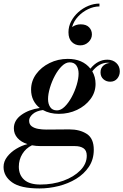

<svg xmlns="http://www.w3.org/2000/svg" viewBox="-73 -801 694 1081"><path d="M444.5 -607.2Q444.5 -582.8 425.3 -564.2Q406.1 -545.6 378.9 -545.6Q350.9 -545.6 331.7 -564.4Q312.5 -583.2 312.5 -619.2Q312.5 -652 327.7 -681Q342.9 -710 368.1 -732.6Q393.3 -755.2 424.3 -768Q455.3 -780.8 486.9 -780.8V-764.8Q455.3 -764.8 423.1 -749.4Q390.9 -734 366.3 -707.6Q341.7 -681.2 332.9 -648.4Q353.7 -664 381.3 -664Q412.5 -664 428.5 -647.4Q444.5 -630.8 444.5 -607.2ZM258.5 -160Q207 -160 168.5 -181.5Q131 -176.5 111 -158.5Q91 -140.5 91 -122Q91 -101 105.2 -90.2Q119.5 -79.5 141.5 -75.5Q163.5 -71.5 186.5 -71.5Q204 -71.5 229.2 -71.8Q254.5 -72 278.8 -72.2Q303 -72.5 317.5 -72.5Q376.5 -72.5 415.8 -47Q455 -21.5 455 42Q455 96.5 427.8 137.5Q400.5 178.5 355.8 205.8Q311 233 257 246.5Q203 260 149.5 260Q42.5 260 -5.2 225.5Q-53 191 -53 139Q-53 108 -32.5 81.5Q-12 55 19 36.5Q50 18 81.5 10.5Q46 -1 25.5 -24Q5 -47 5 -78.5Q5 -123.5 47.2 -154Q89.5 -184.5 151 -193Q128 -210.5 115 -236.8Q102 -263 102 -296.5Q102 -344.5 130.5 -383.8Q159 -423 206.2 -446.2Q253.5 -469.5 308.5 -469.5Q392 -469.5 436 -414.5Q477 -465 531.5 -465Q562 -465 581.8 -446.5Q601.5 -428 601.5 -399.5Q601.5 -375.5 586.8 -358.2Q572 -341 547.5 -341Q525 -341 509 -355.2Q493 -369.5 493 -393.5Q493 -418 509.2 -431.8Q525.5 -445.5 545.5 -446.5Q540 -448 534 -448Q485 -448 446.5 -399.5Q465 -368 465 -328.5Q465 -281 436.2 -242.8Q407.5 -204.5 360.5 -182.2Q313.5 -160 258.5 -160ZM248 -179.5Q270 -179.5 291.5 -200.8Q313 -222 330.8 -255Q348.5 -288 359 -323.5Q369.5 -359 369.5 -387Q369.5 -414 357.2 -432Q345 -450 319 -450Q297 -450 275.2 -428.8Q253.5 -407.5 236 -374.8Q218.5 -342 208 -306.5Q197.5 -271 197.5 -243Q197.5 -216 209.8 -197.8Q222 -179.5 248 -179.5ZM33 137.5Q33 184 63.2 211Q93.5 238 154 238Q224.5 238 283.8 216.5Q343 195 379.2 158.2Q415.5 121.5 415.5 75.5Q415.5 46.5 397.5 34Q379.5 21.5 348.5 21.5H156Q130 21.5 107 17Q72.5 33.5 52.8 65.8Q33 98 33 137.5Z"/></svg>

Font: Bodoni* 11pt Medium
Style: Italic
Weight: 500
Italic angle: -13°
Version: Version 2.3